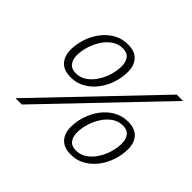

<svg xmlns="http://www.w3.org/2000/svg" viewBox="-158 -937 1165 1165"><g transform="rotate(45 424.0 -354.5)"><path d="M88.5 0 764.5 -707H819L142.5 0ZM341 -714Q400.5 -714 429.5 -681.5Q458.5 -649 458.5 -596Q458.5 -547 442.8 -499Q427 -451 397.5 -412Q368 -373 327 -349.5Q286 -326 235.5 -326Q175.5 -326 146 -358.5Q116.5 -391 116.5 -444Q116.5 -493 132.5 -541Q148.5 -589 178 -628Q207.5 -667 248.8 -690.5Q290 -714 341 -714ZM239.5 -365.5Q278.5 -365.5 309.5 -387.2Q340.5 -409 362.5 -443.5Q384.5 -478 396 -517.2Q407.5 -556.5 407.5 -592Q407.5 -629 390 -652Q372.5 -675 335 -675Q296.5 -675 265.5 -653.2Q234.5 -631.5 212.5 -597Q190.5 -562.5 178.8 -523Q167 -483.5 167 -448Q167 -411 184.8 -388.2Q202.5 -365.5 239.5 -365.5ZM673 -383Q732.5 -383 761.5 -350.5Q790.5 -318 790.5 -265Q790.5 -216 774.8 -168Q759 -120 729.5 -81Q700 -42 659 -18.5Q618 5 567.5 5Q507.5 5 478 -27.5Q448.5 -60 448.5 -113Q448.5 -162 464.5 -210Q480.5 -258 510 -297Q539.5 -336 580.8 -359.5Q622 -383 673 -383ZM571.5 -34.5Q610.5 -34.5 641.5 -56.2Q672.5 -78 694.5 -112.5Q716.5 -147 728 -186.2Q739.5 -225.5 739.5 -261Q739.5 -298 722 -321Q704.5 -344 667 -344Q628.5 -344 597.5 -322.2Q566.5 -300.5 544.5 -266Q522.5 -231.5 510.8 -192Q499 -152.5 499 -117Q499 -80 516.8 -57.2Q534.5 -34.5 571.5 -34.5Z"/></g></svg>

Font: Newsreader 6pt Light
Style: Italic
Weight: 300
Italic angle: -17°
Designer: Hugues Gentile
Foundry: Production Type
Version: Version 1.003; ttfautohint (v1.8.3)